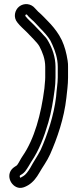

<svg xmlns="http://www.w3.org/2000/svg" viewBox="-20 -717 375 934"><path d="M80 148C75 145 75 138 78 136C84 132 93 128 102 117C115 100 124 83 132 70C170 14 195 -52 215 -121C230 -172 239 -228 246 -282C248 -299 250 -317 250 -340V-392C250 -441 233 -484 216 -514C207 -531 201 -537 191 -547C175 -566 160 -579 146 -595C128 -613 115 -624 104 -638C101 -642 105 -649 111 -646C117 -638 121 -634 134 -622C147 -612 161 -594 176 -579C195 -560 213 -540 225 -520L235 -499C248 -470 261 -433 261 -392V-340C261 -311 255 -280 253 -247C242 -154 210 -60 178 12C164 40 143 70 127 100C117 117 104 134 93 140L84 145C83 146 81 148 80 148ZM117 184C142 169 159 145 171 124C186 97 209 67 224 33C258 -44 292 -141 303 -242C306 -272 311 -304 311 -340V-392C311 -401 311 -411 309 -422C303 -460 295 -490 281 -521L269 -543C269 -543 268 -544 268 -545C252 -571 233 -594 212 -615C199 -628 184 -645 166 -660C161 -665 159 -668 150 -677C131 -700 97 -704 73 -685C52 -668 43 -633 65 -607C79 -589 95 -576 110 -561C130 -539 162 -510 172 -491C186 -464 200 -431 200 -392V-340C200 -323 197 -307 196 -287C180 -161 147 -40 90 42C79 58 73 73 64 85C62 88 60 89 52 94C1 126 31 193 75 197C90 198 103 192 117 184Z"/></svg>

Font: Blanket
Style: Outline
Weight: 400
Foundry: Cannot Into Space Fonts
Version: Version 0.9